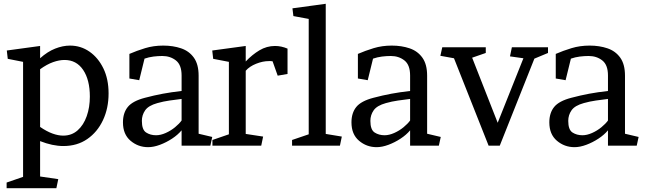

<svg xmlns="http://www.w3.org/2000/svg" viewBox="-20 -770 3415 1015"><path d="M192 -462Q231 -497 271.5 -513Q312 -529 350 -529Q407 -529 453 -497Q499 -465 526.5 -408.5Q554 -352 554 -276Q554 -198 524.5 -135Q495 -72 441.5 -35Q388 2 315 2Q258 2 192 -24V163L288 177L278 225H15V195L102 165V-443L21 -459L16 -503L192 -527ZM192 -99Q227 -75 257.5 -64Q288 -53 314 -53Q359 -53 390.5 -81Q422 -109 438.5 -156Q455 -203 455 -259Q455 -348 419.5 -400.5Q384 -453 321 -453Q293 -453 260.5 -441.5Q228 -430 192 -404Z M940 0V-81Q920 -57 889.5 -37Q859 -17 825.5 -4.5Q792 8 763 8Q710 8 670 -26Q630 -60 630 -123Q630 -173 655.5 -204.5Q681 -236 746 -253Q795 -266 840.5 -274.5Q886 -283 940 -289V-371Q940 -427 910 -450.5Q880 -474 838 -474Q815 -474 791 -471Q767 -468 744 -460L716 -346L664 -355V-485Q703 -502 747.5 -515.5Q792 -529 843 -529Q895 -529 937.5 -514.5Q980 -500 1005 -465Q1030 -430 1030 -370V-63L1102 -46L1092 0ZM730 -131Q730 -84 752.5 -69.5Q775 -55 805 -55Q829 -55 856 -67Q883 -79 905.5 -97.5Q928 -116 940 -133V-247Q908 -243 876 -238.5Q844 -234 812 -225Q765 -212 747.5 -187Q730 -162 730 -131Z M1500 -379 1448 -370 1421 -446Q1417 -447 1411 -447Q1405 -447 1401 -447Q1369 -447 1334 -433Q1299 -419 1279 -396V-62L1371 -48L1361 0H1103V-30L1190 -60V-443L1107 -459L1102 -503L1279 -527V-445Q1313 -481 1351.5 -504Q1390 -527 1434 -527Q1467 -527 1500 -513Z M1702 -62 1787 -48 1777 0H1524V-30L1612 -60V-670L1531 -685L1526 -726L1702 -750Z M2148 0V-81Q2128 -57 2097.5 -37Q2067 -17 2033.5 -4.5Q2000 8 1971 8Q1918 8 1878 -26Q1838 -60 1838 -123Q1838 -173 1863.5 -204.5Q1889 -236 1954 -253Q2003 -266 2048.5 -274.5Q2094 -283 2148 -289V-371Q2148 -427 2118 -450.5Q2088 -474 2046 -474Q2023 -474 1999 -471Q1975 -468 1952 -460L1924 -346L1872 -355V-485Q1911 -502 1955.5 -515.5Q2000 -529 2051 -529Q2103 -529 2145.5 -514.5Q2188 -500 2213 -465Q2238 -430 2238 -370V-63L2310 -46L2300 0ZM1938 -131Q1938 -84 1960.5 -69.5Q1983 -55 2013 -55Q2037 -55 2064 -67Q2091 -79 2113.5 -97.5Q2136 -116 2148 -133V-247Q2116 -243 2084 -238.5Q2052 -234 2020 -225Q1973 -212 1955.5 -187Q1938 -162 1938 -131Z M2676 -472 2686 -520H2877V-490L2805 -460L2622 0H2563L2380 -462L2308 -475L2318 -520H2548V-490L2476 -465L2611 -121L2747 -462Z M3194 0V-81Q3174 -57 3143.5 -37Q3113 -17 3079.5 -4.5Q3046 8 3017 8Q2964 8 2924 -26Q2884 -60 2884 -123Q2884 -173 2909.5 -204.5Q2935 -236 3000 -253Q3049 -266 3094.5 -274.5Q3140 -283 3194 -289V-371Q3194 -427 3164 -450.5Q3134 -474 3092 -474Q3069 -474 3045 -471Q3021 -468 2998 -460L2970 -346L2918 -355V-485Q2957 -502 3001.5 -515.5Q3046 -529 3097 -529Q3149 -529 3191.5 -514.5Q3234 -500 3259 -465Q3284 -430 3284 -370V-63L3356 -46L3346 0ZM2984 -131Q2984 -84 3006.5 -69.5Q3029 -55 3059 -55Q3083 -55 3110 -67Q3137 -79 3159.5 -97.5Q3182 -116 3194 -133V-247Q3162 -243 3130 -238.5Q3098 -234 3066 -225Q3019 -212 3001.5 -187Q2984 -162 2984 -131Z"/></svg>

Font: Brawler
Style: Regular
Weight: 400
Designer: Oleg Frolov, Haley Fiege
Foundry: Oleg Frolov, Haley Fiege
Version: Version 1.101; ttfautohint (v1.8.3)